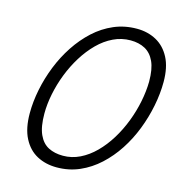

<svg xmlns="http://www.w3.org/2000/svg" viewBox="-143 -1140 1195 1283"><g transform="rotate(15 454.5 -498.0)"><path d="M365 19Q289 19 229 -13Q169 -45 134 -112.5Q99 -180 99 -285Q99 -364 116 -448.5Q133 -533 165.5 -615Q198 -697 245.5 -769Q293 -841 353.5 -896.5Q414 -952 487.5 -983.5Q561 -1015 646 -1015Q721 -1015 780.5 -982.5Q840 -950 874.5 -884Q909 -818 909 -717Q909 -637 892 -551Q875 -465 843 -382.5Q811 -300 764 -228Q717 -156 656.5 -100.5Q596 -45 523 -13Q450 19 365 19ZM386 -67Q447 -67 502.5 -94Q558 -121 606 -169Q654 -217 692.5 -279.5Q731 -342 758 -412.5Q785 -483 799.5 -555Q814 -627 815 -694Q815 -781 791.5 -832Q768 -883 725.5 -906Q683 -929 625 -929Q563 -929 506.5 -902Q450 -875 402 -827Q354 -779 315.5 -717Q277 -655 250 -585.5Q223 -516 208.5 -444.5Q194 -373 194 -308Q194 -217 218 -164Q242 -111 285 -89Q328 -67 386 -67Z"/></g></svg>

Font: Playwrite RO
Style: Regular
Weight: 400
Designer: Veronika Burian, José Scaglione
Foundry: TypeTogether
Version: Version 1.002